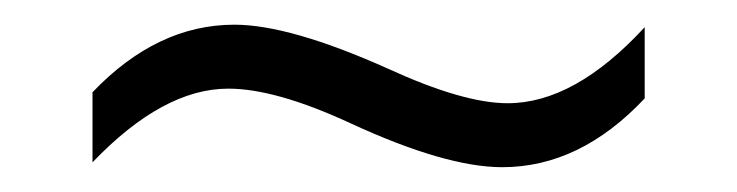

<svg xmlns="http://www.w3.org/2000/svg" viewBox="-20 -430 591 154"><path d="M54.2 -299.8V-356Q106 -410.2 168 -410.2Q212.4 -410.2 291 -375Q351.6 -347.2 387.2 -347.2Q440.9 -347.2 497.1 -408.2V-351.1Q445.3 -295.9 382.8 -295.9Q337.4 -295.9 261.2 -331.1Q201.2 -358.9 163.1 -358.9Q110.8 -358.9 54.2 -299.8Z"/></svg>

Font: Droid Sans TV
Style: Regular
Weight: 300
Version: Version 1.00